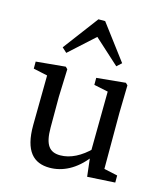

<svg xmlns="http://www.w3.org/2000/svg" viewBox="-113 -831 808 931"><g transform="rotate(15 291.5 -365.5)"><path d="M222.5 13.1C286.6 13.1 352.6 -18.1 408.1 -91H423.3L407.9 -133.8C359 -84.3 307.2 -58.4 256.9 -58.4C203.1 -58.4 177.4 -88.8 177.4 -176.3V-330.6L182.4 -470.7L172.1 -480.7L24.7 -466.8V-431.4L117.5 -411.4L95.8 -431.2L92.8 -166.9C91.8 -34.9 142.2 13.1 222.5 13.1ZM410.3 8.2 549.3 0V-35.6L481.2 -50.4V-330.6L484.2 -470.7L473.9 -480.7L328.7 -466.6V-431.4L399.7 -416.6L396.6 -108.9L410.3 8.2ZM408.1 -545.9 431.8 -567.6 299.4 -743.6H265.6L133.3 -567.6L157 -545.9L324.9 -698.2H240.2L408.1 -545.9Z"/></g></svg>

Font: Source Serif Variable
Style: Regular
Weight: 389
Designer: Frank Grießhammer
Foundry: Adobe Systems Incorporated
Version: Version 3.001;hotconv 1.0.111;makeotfexe 2.5.65597